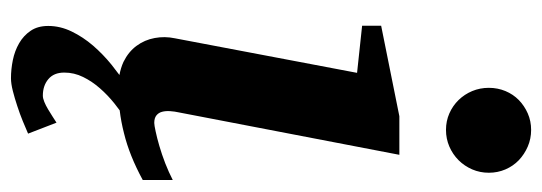

<svg xmlns="http://www.w3.org/2000/svg" viewBox="-339 -441 988 350"><g transform="rotate(90 155.0 -266.0)"><path d="M223.6 176.8Q213.9 181.2 200.7 186.5Q187.5 191.9 173.3 196.5Q159.2 201.2 145.8 204.6Q132.3 208 122.6 208Q106.4 208 89.6 204.6Q72.8 201.2 58.8 193.1Q44.9 185.1 36.1 172.1Q27.3 159.2 27.3 140.1Q27.3 118.2 37.4 97.4Q47.4 76.7 63.2 58.3Q79.1 40 97.7 24.9Q107.4 17.1 116.7 10.3Q103.5 7.8 92.8 2.9Q74.2 -6.3 63.5 -21Q52.7 -35.6 49.3 -54Q45.9 -72.3 49.8 -90.8L112.8 -422.9L26.9 -432.1V-466.8L191.9 -500H262.2L185.1 -99.1Q183.1 -90.3 182.6 -82Q182.1 -73.7 183.8 -67.4Q185.5 -61 190.4 -57.1Q195.3 -53.2 204.1 -53.2Q208 -53.2 219.5 -55.7Q231 -58.1 246.1 -62.5Q261.2 -66.9 277.6 -73.2Q293.9 -79.6 308.1 -86.9V-32.2Q263.2 -7.8 222.7 2Q202.1 7.3 181.2 9.8L168.5 19.5Q153.3 31.7 140.9 45.9Q128.4 60.1 120.4 76.4Q112.3 92.8 112.3 110.8Q112.3 129.9 124.3 139.9Q136.2 149.9 154.3 149.9Q159.2 149.9 165.8 147.2Q172.4 144.5 179.2 140.4Q186 136.2 192.6 132.1Q199.2 127.9 203.6 125ZM294.9 -663.1Q294.9 -647 288.8 -632.8Q282.7 -618.7 272 -607.9Q261.2 -597.2 247.1 -591.1Q232.9 -585 216.8 -585Q200.7 -585 186.8 -591.1Q172.9 -597.2 162.4 -607.9Q151.9 -618.7 146 -632.8Q140.1 -647 140.1 -663.1Q140.1 -679.2 146 -693.4Q151.9 -707.5 162.4 -717.8Q172.9 -728 186.8 -734.1Q200.7 -740.2 216.8 -740.2Q232.9 -740.2 247.1 -734.1Q261.2 -728 272 -717.8Q282.7 -707.5 288.8 -693.4Q294.9 -679.2 294.9 -663.1Z"/></g></svg>

Font: Charis SIL Phon
Style: Bold Italic
Weight: 700
Italic angle: -11°
Foundry: SIL International
Version: Version 5.000